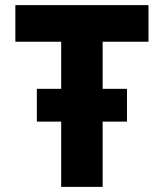

<svg xmlns="http://www.w3.org/2000/svg" viewBox="-20 -730 640 750"><path d="M219 0V-567H40V-710H560V-567H381V0ZM124 -255V-383H476V-255Z"/></svg>

Font: Geist Mono ExtraBold
Style: Regular
Weight: 800
Monospace: yes
Designer: Basement.studio, Andrés Briganti, Mateo Zaragoza
Foundry: Basement.studio, Vercel, Andrés Briganti, Guido Ferreyra, Mateo Zaragoza
Version: Version 1.500; ttfautohint (v1.8.4.7-5d5b)